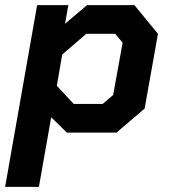

<svg xmlns="http://www.w3.org/2000/svg" viewBox="-41 -518 663 750"><path d="M104 -498H226L213 -425L299 -498H484L576 -386L524 -94L414 0H220L159 -60L111 212H-21ZM360 -112 401 -147 438 -351 409 -386H296L202 -305L181 -183L247 -112Z"/></svg>

Font: Chakra Petch
Style: Bold Italic
Weight: 700
Italic angle: -10°
Designer: Katatrad Aksorn Co.,Ltd.
Foundry: Cadson Demak Co.,Ltd.
Version: Version 1.000; ttfautohint (v1.6)